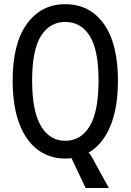

<svg xmlns="http://www.w3.org/2000/svg" viewBox="-20 -762 640 941"><path d="M300 15Q221 15 163 -29.5Q105 -74 73.5 -159.2Q42 -244.5 42 -367.5Q42 -548.5 111.8 -645Q181.5 -741.5 300 -741.5Q419.5 -741.5 488.8 -645Q558 -548.5 558 -367.5Q558 -244.5 526.8 -159.2Q495.5 -74 437.5 -29.5Q379.5 15 300 15ZM300 -72Q376.5 -72 419.8 -144Q463 -216 463 -367.5Q463 -517 419.8 -585.8Q376.5 -654.5 300 -654.5Q224 -654.5 180.8 -585.8Q137.5 -517 137.5 -367.5Q137.5 -216 180.8 -144Q224 -72 300 -72ZM399.5 159.5 312.5 -25H389.5Q398.5 -25 409.8 -17.2Q421 -9.5 430 7.5L513.5 159.5Z"/></svg>

Font: Spline Sans Mono
Style: Regular
Weight: 400
Monospace: yes
Designer: Eben Sorkin, Mirko Velimirovic
Foundry: Sorkin Type
Version: Version 1.004